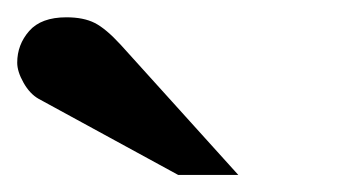

<svg xmlns="http://www.w3.org/2000/svg" viewBox="-20 -754 414 223"><path d="M256.8 -550.8H187L24.9 -639.2Q14.6 -645 7.3 -658Q0 -670.9 0 -681.2Q0 -702.1 13.9 -718Q27.8 -733.9 57.1 -733.9Q77.1 -733.9 90.1 -727.3Q103 -720.7 120.1 -702.1Z"/></svg>

Font: Veleka
Style: Bold
Weight: 700
Designer: Stefan Peev, Context Ltd, 2016; SIL International, 1997-2014.
Foundry: Stefan Peev, Context Ltd, 2016
Version: Version 1.000